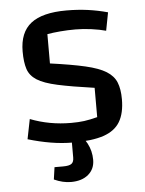

<svg xmlns="http://www.w3.org/2000/svg" viewBox="-51 -556 582 770"><g transform="rotate(-5 240.5 -171.5)"><path d="M56 -366Q56 -443 102 -479Q148 -515 245 -515Q290 -515 330.5 -509.5Q371 -504 411 -493L397 -420Q372 -427 338.5 -431.5Q305 -436 275 -436Q243 -436 213.5 -433.5Q184 -431 161 -427V-309Q248 -297 302 -284.5Q356 -272 385 -254Q414 -236 425 -209Q436 -182 436 -141Q436 -85 415.5 -50.5Q395 -16 349 -0.5Q303 15 226 15Q182 15 137 7.5Q92 0 45 -14L61 -94Q138 -64 225 -64Q255 -64 277.5 -67Q300 -70 331 -78V-196Q239 -209 184 -221Q129 -233 101.5 -250.5Q74 -268 65 -295.5Q56 -323 56 -366ZM204 172Q171 172 136 156L143 107H178Q202 107 211.5 100Q221 93 221 75V-21H241Q267 -7 283.5 24Q300 55 300 91Q300 128 274 150Q248 172 204 172Z"/></g></svg>

Font: Changa
Style: Regular
Weight: 400
Designer: Eduardo Rodriguez Tunni
Foundry: Eduardo Rodriguez Tunni
Version: Version 3.003